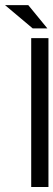

<svg xmlns="http://www.w3.org/2000/svg" viewBox="-20 -746 213 766"><path d="M92.8 -725.6 168.9 -632.8H110.4L0 -725.6ZM173.3 0H104.5V-593.8H173.3Z"/></svg>

Font: Meera
Style: Regular
Weight: 400
Designer: Hussain KH and Suresh P for Swathanthra Malayalam Computing (SMC)
Version: Version 7.0.0+20221109